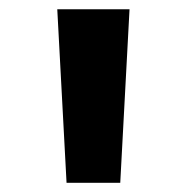

<svg xmlns="http://www.w3.org/2000/svg" viewBox="-20 -855 402 414"><path d="M123.5 -460.9 103.5 -835H259.3L239.3 -460.9Z"/></svg>

Font: HaufeMerriweatherSans
Style: Bold
Weight: 700
Designer: Eben Sorkin
Foundry: Eben Sorkin
Version: Version 1.56